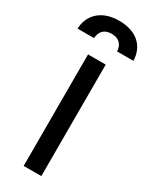

<svg xmlns="http://www.w3.org/2000/svg" viewBox="-303 -1057 880 1111"><g transform="rotate(30 136.5 -502.0)"><path d="M77 0H195V-745H77ZM-50 -844H60C62 -890 89 -917 137 -917C184 -917 212 -890 214 -844H323C321 -932 262 -1004 137 -1004C12 -1004 -48 -929 -50 -844Z"/></g></svg>

Font: Mluvka SemiBold
Style: Regular
Weight: 600
Designer: Modified by Jiří Krblich, Original typeface by Gumpita Rahayu
Foundry: Gumpita Rahayu & Jiří Krblich
Version: Version 2.000;Glyphs 3.1.1 (3134)